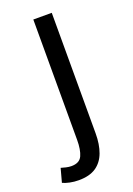

<svg xmlns="http://www.w3.org/2000/svg" viewBox="-177 -540 561 810"><g transform="rotate(-20 103.5 -134.5)"><path d="M31.7 216.8Q10.7 216.8 -8.1 212.8Q-27 208.8 -39.8 202.8L-23.2 141.4Q-13.6 144.4 -1.1 147.3Q11.5 150.2 22.6 150.2Q59.1 150.2 70.8 124.4Q82.5 98.6 82.5 54.5V-486H165.3V54.8Q165.3 104.5 151.8 140.8Q138.3 177.2 109.2 197Q80 216.8 31.7 216.8Z"/></g></svg>

Font: Source Sans 3
Style: Regular
Weight: 200
Designer: Paul D. Hunt
Foundry: Adobe
Version: Version 3.046;hotconv 1.0.118;makeotfexe 2.5.65603